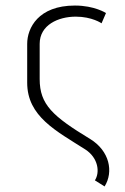

<svg xmlns="http://www.w3.org/2000/svg" viewBox="-20 -525 449 692"><path d="M78 -227C78 -105 183 -53 288 14C334 44 341 96 322 125L357 147C390 94 375 19 305 -24C170 -106 123 -148 123 -240V-367C123 -435 190 -465 253 -465C312 -465 346 -441 346 -441L362 -478C362 -478 321 -505 250 -505C118 -505 78 -424 78 -367Z"/></svg>

Font: Advent Pro
Style: Light
Weight: 300
Designer: Andreas Kalpakidis
Foundry: Andreas Kalpakidis
Version: Version 2.002 2007